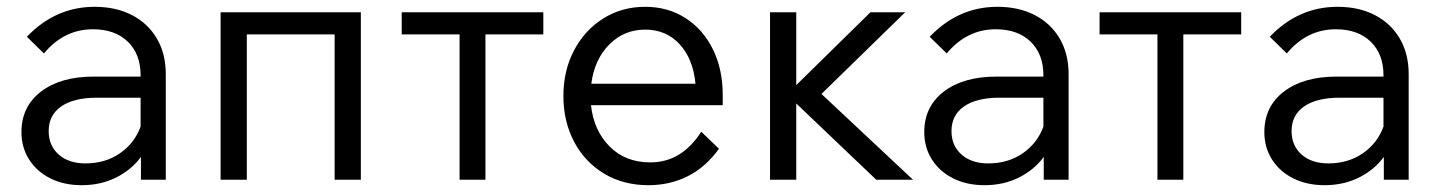

<svg xmlns="http://www.w3.org/2000/svg" viewBox="-20 -528 4234 564"><path d="M220 16Q168 16 128 -4Q88 -24 65.5 -59.5Q43 -95 43 -140Q43 -215 100.5 -259Q158 -303 255 -303H393V-307Q393 -369 355.5 -405.5Q318 -442 253 -442Q168 -442 109 -371L59 -420Q143 -508 258 -508Q321 -508 368 -483.5Q415 -459 441 -414.5Q467 -370 467 -310V0H394V-67Q366 -29 321 -6.5Q276 16 220 16ZM231 -48Q289 -48 332 -77.5Q375 -107 393 -156V-241H264Q197 -241 160 -215.5Q123 -190 123 -143Q123 -100 152.5 -74Q182 -48 231 -48Z M628 0V-492H1040V0H963V-427H705V0Z M1330 0V-427H1160V-492H1576V-427H1406V0Z M2040 -141 2092 -91Q2053 -37 2000.5 -10.5Q1948 16 1885 16Q1811 16 1754.5 -18Q1698 -52 1666.5 -111.5Q1635 -171 1635 -246Q1635 -321 1666.5 -380.5Q1698 -440 1752.5 -474Q1807 -508 1875 -508Q1942 -508 1993.5 -475Q2045 -442 2074 -383.5Q2103 -325 2103 -249V-219H1716Q1724 -145 1770.5 -98Q1817 -51 1890 -51Q1936 -51 1973 -73Q2010 -95 2040 -141ZM1875 -441Q1813 -441 1769.5 -397Q1726 -353 1717 -282H2023Q2016 -355 1976.5 -398Q1937 -441 1875 -441Z M2242 0V-492H2319V-278L2537 -492H2639L2393 -252L2662 0H2554L2319 -224V0Z M2872 16Q2820 16 2780 -4Q2740 -24 2717.5 -59.5Q2695 -95 2695 -140Q2695 -215 2752.5 -259Q2810 -303 2907 -303H3045V-307Q3045 -369 3007.5 -405.5Q2970 -442 2905 -442Q2820 -442 2761 -371L2711 -420Q2795 -508 2910 -508Q2973 -508 3020 -483.5Q3067 -459 3093 -414.5Q3119 -370 3119 -310V0H3046V-67Q3018 -29 2973 -6.5Q2928 16 2872 16ZM2883 -48Q2941 -48 2984 -77.5Q3027 -107 3045 -156V-241H2916Q2849 -241 2812 -215.5Q2775 -190 2775 -143Q2775 -100 2804.5 -74Q2834 -48 2883 -48Z M3380 0V-427H3210V-492H3626V-427H3456V0Z M3871 16Q3819 16 3779 -4Q3739 -24 3716.5 -59.5Q3694 -95 3694 -140Q3694 -215 3751.5 -259Q3809 -303 3906 -303H4044V-307Q4044 -369 4006.5 -405.5Q3969 -442 3904 -442Q3819 -442 3760 -371L3710 -420Q3794 -508 3909 -508Q3972 -508 4019 -483.5Q4066 -459 4092 -414.5Q4118 -370 4118 -310V0H4045V-67Q4017 -29 3972 -6.5Q3927 16 3871 16ZM3882 -48Q3940 -48 3983 -77.5Q4026 -107 4044 -156V-241H3915Q3848 -241 3811 -215.5Q3774 -190 3774 -143Q3774 -100 3803.5 -74Q3833 -48 3882 -48Z"/></svg>

Font: Wix Madefor Text
Style: Regular
Weight: 400
Designer: Dalton Maag Ltd
Foundry: Dalton Maag Ltd
Version: Version 3.100